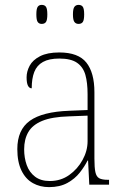

<svg xmlns="http://www.w3.org/2000/svg" viewBox="-20 -757 514 787"><path d="M181 10Q144 10 114.5 -6.5Q85 -23 68 -58Q51 -93 51 -146Q51 -225 102.5 -262Q154 -299 264 -303L339 -306V-371Q339 -418 330 -450Q321 -482 296 -499.5Q271 -517 223 -517Q181 -517 156 -503Q131 -489 120.5 -462Q110 -435 110 -395Q100 -395 94.5 -406Q89 -417 89 -440Q89 -464 101.5 -487.5Q114 -511 144 -526.5Q174 -542 223 -542Q301 -542 334 -500.5Q367 -459 367 -379V-107Q367 -70 371 -51.5Q375 -33 386.5 -26.5Q398 -20 422 -20H427V0H346L341 -99H339Q327 -75 307 -49.5Q287 -24 256 -7Q225 10 181 10ZM184 -15Q229 -15 263.5 -39.5Q298 -64 318.5 -101.5Q339 -139 339 -178V-283L262 -280Q193 -278 153 -261.5Q113 -245 96 -215.5Q79 -186 79 -145Q79 -110 89.5 -80.5Q100 -51 123.5 -33Q147 -15 184 -15ZM302 -659Q291 -659 285 -667Q279 -675 279 -698Q279 -721 285 -729Q291 -737 302 -737Q314 -737 319.5 -729Q325 -721 325 -698Q325 -675 319.5 -667Q314 -659 302 -659ZM151 -659Q140 -659 134.5 -667Q129 -675 129 -698Q129 -721 134.5 -729Q140 -737 151 -737Q163 -737 168.5 -729Q174 -721 174 -698Q174 -675 168.5 -667Q163 -659 151 -659Z"/></svg>

Font: Noto Serif Khmer SemiCondensed Thin
Style: Regular
Weight: 250
Width: 4
Designer: Danh Hong and the Monotype Design Team
Foundry: Monotype Imaging Inc.
Version: Version 2.004